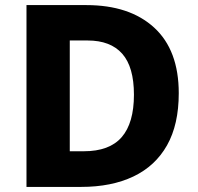

<svg xmlns="http://www.w3.org/2000/svg" viewBox="-20 -734 777 754"><path d="M682 -368Q682 -245 636 -163.5Q590 -82 504 -41Q418 0 299 0H84V-714H319Q489 -714 585.5 -625.5Q682 -537 682 -368ZM506 -362Q506 -471 460 -523Q414 -575 324 -575H254V-140H309Q410 -140 458 -195.5Q506 -251 506 -362Z"/></svg>

Font: Noto Sans ExtraBold
Style: Regular
Weight: 800
Designer: Monotype Design Team
Foundry: Monotype Imaging Inc.
Version: Version 2.007